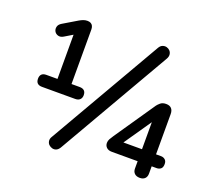

<svg xmlns="http://www.w3.org/2000/svg" viewBox="-125 -880 1152 1054"><g transform="rotate(20 451.0 -352.5)"><path d="M109 -282Q73 -282 73 -317Q73 -334 82 -343Q91 -352 109 -352H174V-632H210L127 -582Q110 -572 95.5 -576.5Q81 -581 74.5 -593Q68 -605 71.5 -619.5Q75 -634 92 -644L174 -693Q186 -700 197 -704Q208 -708 220 -708Q232 -708 240 -703.5Q248 -699 252 -690.5Q256 -682 256 -670V-352H303Q340 -352 340 -317Q340 -301 330.5 -291.5Q321 -282 303 -282ZM320 -4Q311 10 300 14.5Q289 19 277.5 16Q266 13 257.5 5Q249 -3 247 -16Q245 -29 254 -43L634 -701Q642 -715 654 -719.5Q666 -724 677.5 -721Q689 -718 697 -709.5Q705 -701 706.5 -688.5Q708 -676 700 -662ZM784 4Q764 4 753 -6.5Q742 -17 742 -35V-78H591Q571 -78 560 -88.5Q549 -99 549 -115Q549 -127 555 -138Q561 -149 570 -162L732 -399Q737 -406 749 -416.5Q761 -427 782 -427Q803 -427 813.5 -415.5Q824 -404 824 -383V-148H853Q867 -148 877 -139.5Q887 -131 887 -114Q887 -94 877 -86Q867 -78 853 -78H824V-35Q824 -17 813.5 -6.5Q803 4 784 4ZM742 -148V-335H762L621 -130V-148Z"/></g></svg>

Font: Nunito ExtraLight SemiBold
Style: Regular
Weight: 600
Version: Version 3.602